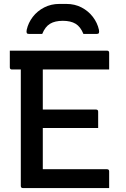

<svg xmlns="http://www.w3.org/2000/svg" viewBox="-20 -958 640 978"><path d="M195 -785H129Q119 -785 116.5 -789.5Q114 -794 116 -806Q124 -842 147 -872Q170 -902 205 -920Q240 -938 282 -938H318Q361 -938 395.5 -920Q430 -902 453 -872Q476 -842 484 -806Q486 -794 483.5 -789.5Q481 -785 471 -785H405Q390 -822 365 -837Q340 -852 300 -852Q260 -852 235 -837Q210 -822 195 -785ZM97 0Q86 0 86 -11V-604H41Q30 -604 30 -615V-700H525Q536 -700 536 -689V-604H198V-400H469Q480 -400 480 -389V-306H198V-96H525Q536 -96 536 -85V0Z"/></svg>

Font: Recursive Mn Lnr St Med
Style: Regular
Weight: 500
Monospace: yes
Version: Version 1.079;hotconv 1.0.112;makeotfexe 2.5.65598; ttfautoh